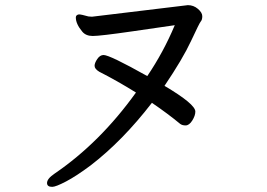

<svg xmlns="http://www.w3.org/2000/svg" viewBox="-20 -698 1040 747"><path d="M183 29Q197 29 237 8Q277 -13 332 -54Q457 -150 571 -298Q634 -255 681 -216Q689 -210 702 -210Q716 -210 728 -229Q740 -248 740 -264Q740 -293 620 -364Q691 -469 723.5 -539Q756 -609 761.5 -615Q767 -621 767 -635Q767 -649 750 -663.5Q733 -678 711 -678L338 -633L324 -634Q296 -642 287 -642Q275 -640 275 -630Q275 -605 300 -575Q314 -558 341 -558Q370 -558 494.5 -576Q619 -594 660 -600Q616 -495 553 -402Q407 -484 383 -484Q369 -484 358.5 -468.5Q348 -453 348 -442Q348 -430 366 -419Q435 -384 509 -338Q369 -143 193 -23Q163 -3 163 14Q163 29 183 29Z"/></svg>

Font: LXGW WenKai TC
Style: Bold
Weight: 700
Designer: LXGW / Fontworks Inc.
Foundry: LXGW / Fontworks Inc.
Version: Version 1.330;April 28, 2024